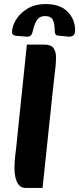

<svg xmlns="http://www.w3.org/2000/svg" viewBox="-20 -915 389 943"><path d="M105 8Q85 8 73 -6.5Q61 -21 56 -43Q51 -65 51 -87Q51 -123 55.5 -156.5Q60 -190 64 -234L112 -696H198Q230 -696 242.5 -679Q255 -662 255 -635Q255 -611 253 -590.5Q251 -570 247.5 -541.5Q244 -513 239 -466L189 8ZM204 -895Q276 -895 312.5 -857Q349 -819 349 -766Q349 -746 338.5 -740Q328 -734 317 -735L265 -740Q256 -741 252.5 -746.5Q249 -752 249 -759Q249 -798 239.5 -817Q230 -836 201 -836Q175 -836 162.5 -818Q150 -800 142 -766Q138 -747 131 -740.5Q124 -734 110 -735L60 -739Q50 -740 44.5 -744.5Q39 -749 39 -758Q39 -785 58 -817Q77 -849 114 -872Q151 -895 204 -895Z"/></svg>

Font: Alkatra SemiBold
Style: Regular
Weight: 600
Designer: Suman Bhandary
Version: Version 1.100;gftools[0.9.22]